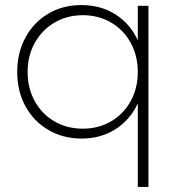

<svg xmlns="http://www.w3.org/2000/svg" viewBox="-20 -544 714 758"><path d="M566 -521V194H524V-136Q494 -71 436 -34Q378 3 302 3Q229 3 171 -31Q113 -65 80.5 -124.5Q48 -184 48 -260Q48 -336 80.5 -396Q113 -456 170.5 -490Q228 -524 301 -524Q378 -524 436 -487Q494 -450 524 -385V-521ZM307 -36Q369 -36 418.5 -65Q468 -94 496 -145Q524 -196 524 -260Q524 -324 496 -375Q468 -426 418.5 -455Q369 -484 307 -484Q245 -484 195.5 -455Q146 -426 117.5 -375Q89 -324 89 -260Q89 -196 117 -145Q145 -94 194.5 -65Q244 -36 307 -36Z"/></svg>

Font: Argentum Sans ExtraLight
Style: Regular
Weight: 275
Designer: Julieta Ulanovsky (Modified by Cristiano Sobral)
Foundry: Julieta Ulanovsky
Version: Version 1.000; ttfautohint (v1.5.65-e2d9)